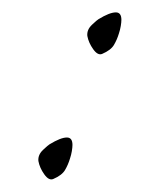

<svg xmlns="http://www.w3.org/2000/svg" viewBox="-20 -277 246 310"><path d="M145 -190Q138 -187 130.5 -197.5Q123 -208 121 -219Q120 -229 128.5 -237Q137 -245 139 -246Q157 -257 167 -257Q176 -257 176 -245Q176 -241 175 -235Q174 -229 172 -223Q169 -213 164 -204.5Q159 -196 145 -190ZM66 12Q59 15 51.5 4.5Q44 -6 42 -17Q41 -27 49.5 -35Q58 -43 60 -44Q78 -55 88 -55Q97 -55 97 -43Q97 -39 96 -33Q95 -27 93 -21Q90 -11 85 -2.5Q80 6 66 12Z"/></svg>

Font: Inspiration
Style: Regular
Weight: 400
Designer: Robert E. Leuschke
Foundry: Robert E. Leuschke
Version: Version 2.010; ttfautohint (v1.8.3)